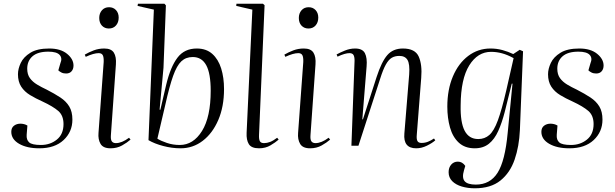

<svg xmlns="http://www.w3.org/2000/svg" viewBox="-20 -787 3321 1037"><path d="M201 -4Q251 -4 287 -33Q323 -62 323 -117Q323 -163 295 -187.5Q267 -212 209 -239Q173 -255 142.5 -273.5Q112 -292 94.5 -319Q77 -346 77 -386Q77 -415 92 -447Q107 -479 144 -502Q181 -525 246 -525Q307 -525 342 -496.5Q377 -468 377 -433Q377 -414 366.5 -402Q356 -390 337 -390Q322 -390 311.5 -395.5Q301 -401 295 -407L306 -445Q318 -473 302 -490.5Q286 -508 241 -508Q184 -508 155.5 -483Q127 -458 127 -416Q127 -385 141.5 -365Q156 -345 180 -330.5Q204 -316 232 -303Q275 -281 306 -260.5Q337 -240 354 -212Q371 -184 371 -141Q371 -75 323.5 -30.5Q276 14 192 14Q125 14 83 -10.5Q41 -35 41 -75Q41 -97 55.5 -108Q70 -119 90 -119Q111 -119 128 -109L124 -59Q122 -32 137.5 -18Q153 -4 201 -4Z M516 -690Q516 -715 530.5 -731.5Q545 -748 569 -748Q592 -748 606.5 -732.5Q621 -717 621 -692Q621 -666 606.5 -649.5Q592 -633 568 -633Q545 -633 530.5 -648.5Q516 -664 516 -690ZM540 -452Q541 -478 535 -489Q529 -500 513 -500Q486 -500 443 -480L438 -492Q460 -505 486.5 -515Q513 -525 543 -525Q581 -525 595 -502.5Q609 -480 606 -439L579 -58Q577 -33 584 -23.5Q591 -14 606 -14Q638 -14 677 -43L685 -33Q667 -17 639.5 -1.5Q612 14 577 14Q537 14 523 -10Q509 -34 512 -69Z M955 14Q909 14 861.5 1.5Q814 -11 782 -30L811 -735L723 -755L725 -767H868L876 -758L863 -421L842 -195L846 -194L878 -331Q901 -426 938.5 -475.5Q976 -525 1043 -525Q1094 -525 1126.5 -496Q1159 -467 1174.5 -417.5Q1190 -368 1190 -306Q1190 -211 1159 -139Q1128 -67 1075 -26.5Q1022 14 955 14ZM1021 -479Q984 -479 959.5 -456Q935 -433 915 -377Q895 -321 873 -222L830 -38Q849 -26 881.5 -15Q914 -4 951 -4Q1024 -4 1071 -79.5Q1118 -155 1118 -297Q1118 -390 1094 -434.5Q1070 -479 1021 -479Z M1343 -735 1256 -755 1257 -767H1400L1409 -759L1379 -58Q1378 -35 1383.5 -24.5Q1389 -14 1406 -14Q1422 -14 1439 -20.5Q1456 -27 1477 -43L1485 -33Q1468 -18 1441 -2Q1414 14 1379 14Q1338 14 1324 -8.5Q1310 -31 1312 -70Z M1594 -690Q1594 -715 1608.5 -731.5Q1623 -748 1647 -748Q1670 -748 1684.5 -732.5Q1699 -717 1699 -692Q1699 -666 1684.5 -649.5Q1670 -633 1646 -633Q1623 -633 1608.5 -648.5Q1594 -664 1594 -690ZM1618 -452Q1619 -478 1613 -489Q1607 -500 1591 -500Q1564 -500 1521 -480L1516 -492Q1538 -505 1564.5 -515Q1591 -525 1621 -525Q1659 -525 1673 -502.5Q1687 -480 1684 -439L1657 -58Q1655 -33 1662 -23.5Q1669 -14 1684 -14Q1716 -14 1755 -43L1763 -33Q1745 -17 1717.5 -1.5Q1690 14 1655 14Q1615 14 1601 -10Q1587 -34 1590 -69Z M2331 -29Q2314 -14 2285.5 0Q2257 14 2228 14Q2157 14 2164 -66L2190 -385Q2194 -441 2181 -463Q2168 -485 2137 -485Q2113 -485 2096 -475Q2079 -465 2064 -438.5Q2049 -412 2033 -361L1916 0H1878L1895 -459Q1895 -481 1889 -490.5Q1883 -500 1867 -500Q1856 -500 1840 -495.5Q1824 -491 1803 -481L1798 -493Q1816 -503 1843 -514Q1870 -525 1898 -525Q1938 -525 1951 -499.5Q1964 -474 1960 -428L1937 -143L1940 -142L2014 -371Q2041 -454 2072 -489.5Q2103 -525 2156 -525Q2222 -525 2241.5 -481.5Q2261 -438 2255 -366L2231 -58Q2229 -36 2234.5 -25.5Q2240 -15 2257 -15Q2275 -15 2291.5 -21.5Q2308 -28 2324 -39Z M2748 -335H2744L2706 -182Q2691 -124 2671 -79.5Q2651 -35 2620.5 -10.5Q2590 14 2544 14Q2491 14 2458 -16.5Q2425 -47 2410.5 -98.5Q2396 -150 2396 -211Q2396 -303 2426 -374Q2456 -445 2509 -485Q2562 -525 2629 -525Q2663 -525 2694 -516.5Q2725 -508 2752 -495L2787 -518L2805 -510L2788 -85Q2784 4 2759.5 75Q2735 146 2683 188Q2631 230 2544 230Q2507 230 2474.5 220.5Q2442 211 2422.5 191.5Q2403 172 2403 143Q2403 118 2417 102Q2431 86 2453 86Q2477 86 2493 109L2486 133Q2474 173 2489.5 191.5Q2505 210 2550 210Q2627 210 2667.5 146Q2708 82 2722 -69ZM2563 -36Q2598 -36 2623 -58Q2648 -80 2669 -137Q2690 -194 2714 -297L2754 -473Q2721 -491 2691.5 -499Q2662 -507 2632 -507Q2560 -507 2514.5 -434Q2469 -361 2468 -219Q2466 -126 2489.5 -81Q2513 -36 2563 -36Z M3064 -4Q3114 -4 3150 -33Q3186 -62 3186 -117Q3186 -163 3158 -187.5Q3130 -212 3072 -239Q3036 -255 3005.5 -273.5Q2975 -292 2957.5 -319Q2940 -346 2940 -386Q2940 -415 2955 -447Q2970 -479 3007 -502Q3044 -525 3109 -525Q3170 -525 3205 -496.5Q3240 -468 3240 -433Q3240 -414 3229.5 -402Q3219 -390 3200 -390Q3185 -390 3174.5 -395.5Q3164 -401 3158 -407L3169 -445Q3181 -473 3165 -490.5Q3149 -508 3104 -508Q3047 -508 3018.5 -483Q2990 -458 2990 -416Q2990 -385 3004.5 -365Q3019 -345 3043 -330.5Q3067 -316 3095 -303Q3138 -281 3169 -260.5Q3200 -240 3217 -212Q3234 -184 3234 -141Q3234 -75 3186.5 -30.5Q3139 14 3055 14Q2988 14 2946 -10.5Q2904 -35 2904 -75Q2904 -97 2918.5 -108Q2933 -119 2953 -119Q2974 -119 2991 -109L2987 -59Q2985 -32 3000.5 -18Q3016 -4 3064 -4Z"/></svg>

Font: Literata 72pt Light
Style: Italic
Weight: 300
Italic angle: -2°
Designer: Latin by Veronika Burian and Jose Scaglione. Greek by Irene Vlachou. Cyrillic by Vera Evstafieva
Foundry: TypeTogether
Version: Version 3.002